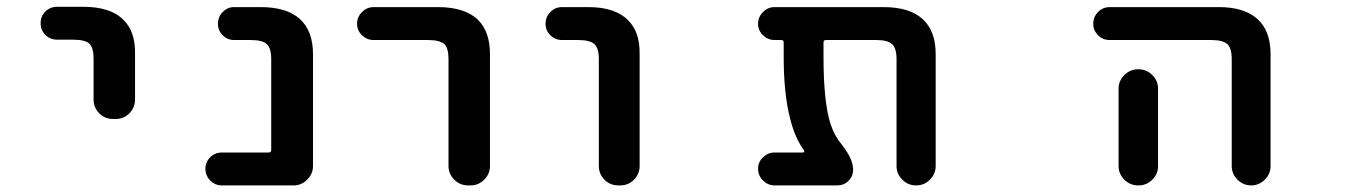

<svg xmlns="http://www.w3.org/2000/svg" viewBox="-20 -569 4040 570"><path d="M315.4 -215.8Q291 -215.8 274.4 -232.9Q257.8 -250 257.8 -273.4V-394.5Q257.8 -427.7 245.1 -439.5Q232.4 -451.2 197.3 -451.2H149.4Q128.9 -451.2 114.7 -465.3Q100.6 -479.5 100.6 -500Q100.6 -520.5 114.7 -534.7Q128.9 -548.8 149.4 -548.8H227.5Q308.6 -548.8 346.7 -509.8Q381.8 -475.6 380.9 -410.2V-273.4Q380.9 -250 364.3 -232.9Q347.7 -215.8 323.2 -215.8Z M638.7 -18.6Q618.2 -18.6 604 -33.2Q589.8 -47.9 589.8 -67.9Q589.8 -87.9 604 -102.1Q618.2 -116.2 638.7 -116.2H777.3Q785.2 -116.2 785.2 -124V-393.6Q785.2 -426.8 771.5 -438.5Q758.8 -450.2 723.6 -450.2H674.8Q655.3 -450.2 641.1 -464.4Q627 -478.5 627 -498.5Q627 -518.6 641.1 -533.2Q655.3 -547.9 674.8 -547.9H753.9Q831.1 -547.9 870.1 -512.7Q909.2 -477.5 909.2 -408.2V-76.2Q909.2 -52.7 892.1 -35.6Q875 -18.6 851.6 -18.6Z M1369.1 -18.6Q1345.7 -18.6 1328.6 -35.6Q1311.5 -52.7 1311.5 -76.2V-393.6Q1311.5 -426.8 1298.8 -438.5Q1285.2 -450.2 1250 -450.2H1088.9Q1069.3 -450.2 1054.7 -464.4Q1040 -478.5 1040 -498.5Q1040 -518.6 1054.7 -533.2Q1069.3 -547.9 1088.9 -547.9H1280.3Q1361.3 -547.9 1400.4 -508.8Q1434.6 -473.6 1434.6 -408.2V-76.2Q1434.6 -52.7 1417.5 -35.6Q1400.4 -18.6 1377 -18.6Z M1815.4 -18.6Q1791 -18.6 1774.4 -35.6Q1757.8 -52.7 1757.8 -76.2V-393.6Q1757.8 -425.8 1744.6 -438Q1731.4 -450.2 1696.3 -450.2H1648.4Q1627.9 -450.2 1613.8 -464.4Q1599.6 -478.5 1599.6 -498.5Q1599.6 -518.6 1613.8 -533.2Q1627.9 -547.9 1648.4 -547.9H1726.6Q1806.6 -547.9 1844.7 -508.8Q1879.9 -474.6 1878.9 -408.2V-76.2Q1878.9 -52.7 1862.3 -35.6Q1845.7 -18.6 1821.3 -18.6Z M2699.2 -18.6Q2675.8 -18.6 2658.7 -35.6Q2641.6 -52.7 2641.6 -76.2V-393.6Q2641.6 -425.8 2628.4 -438Q2615.2 -450.2 2581.1 -450.2H2431.6Q2424.8 -450.2 2424.8 -442.4V-399.4Q2424.8 -267.6 2445.3 -202.1Q2457 -166 2477.5 -141.6Q2512.7 -97.7 2512.7 -65.4Q2512.7 -45.9 2499 -32.2Q2485.4 -18.6 2465.8 -18.6H2279.3Q2259.8 -18.6 2245.1 -33.2Q2230.5 -47.9 2230.5 -67.9Q2230.5 -87.9 2245.1 -102.1Q2259.8 -116.2 2279.3 -116.2H2364.3Q2366.2 -116.2 2367.2 -118.2Q2368.2 -120.1 2367.2 -122.1Q2339.8 -159.2 2325.2 -218.8Q2306.6 -292 2306.6 -399.4V-442.4Q2306.6 -450.2 2299.8 -450.2H2279.3Q2259.8 -450.2 2245.1 -464.4Q2230.5 -478.5 2230.5 -498.5Q2230.5 -518.6 2245.1 -533.2Q2259.8 -547.9 2279.3 -547.9H2603.5Q2679.7 -547.9 2718.8 -512.7Q2757.8 -477.5 2757.8 -408.2V-76.2Q2757.8 -52.7 2740.7 -35.6Q2723.6 -18.6 2700.2 -18.6Z M3636.7 -76.2V-393.6Q3636.7 -425.8 3623.5 -438Q3610.4 -450.2 3575.2 -450.2H3274.4Q3253.9 -450.2 3239.7 -464.4Q3225.6 -478.5 3225.6 -498.5Q3225.6 -518.6 3239.7 -533.2Q3253.9 -547.9 3274.4 -547.9H3598.6Q3673.8 -547.9 3712.9 -512.7Q3752 -477.5 3752 -408.2V-76.2Q3752 -52.7 3734.9 -35.6Q3717.8 -18.6 3694.3 -18.6Q3670.9 -18.6 3653.8 -35.6Q3636.7 -52.7 3636.7 -76.2ZM3358.4 -18.6Q3335 -18.6 3317.9 -35.6Q3300.8 -52.7 3300.8 -76.2V-305.7Q3300.8 -329.1 3317.9 -346.2Q3335 -363.3 3358.4 -363.3H3360.4Q3383.8 -363.3 3400.9 -346.2Q3418 -329.1 3418 -305.7V-76.2Q3418 -52.7 3400.9 -35.6Q3383.8 -18.6 3360.4 -18.6Z"/></svg>

Font: Rounded Mgen+ 2m medium
Style: Regular
Weight: 500
Designer: [Source Han Sans]
Ryoko NISHIZUKA  (kana & ideographs); Paul D. Hunt (Latin, Greek & Cyrillic); Wenlong ZHANG  (bopomofo
Version: Version 1.059.20150602